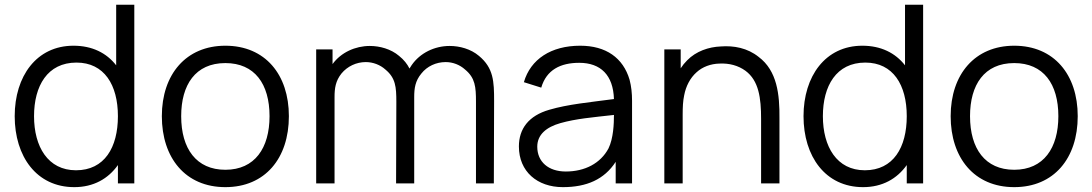

<svg xmlns="http://www.w3.org/2000/svg" viewBox="-20 -770 4586 806"><path d="M467.7 -750V-495.8C427.1 -547.9 366.7 -578.1 288.5 -578.1C133.3 -578.1 41.7 -450 41.7 -282.3C41.7 -113.5 133.3 15.6 291.7 15.6C372.9 15.6 434.4 -19.8 475 -77.1V0H543.8V-750ZM299 -55.2C181.2 -55.2 122.9 -154.2 122.9 -282.3C122.9 -409.4 179.2 -507.3 301 -507.3C417.7 -507.3 475 -413.5 475 -282.3C475 -151 418.8 -55.2 299 -55.2Z M926 15.6C1092.7 15.6 1192.7 -105.2 1192.7 -282.3C1192.7 -456.3 1093.8 -578.1 926 -578.1C761.5 -578.1 659.4 -458.3 659.4 -282.3C659.4 -107.3 758.3 15.6 926 15.6ZM1111.5 -282.3C1111.5 -149 1050 -57.3 926 -57.3C804.2 -57.3 740.6 -145.8 740.6 -282.3C740.6 -413.5 800 -505.2 926 -505.2C1049 -505.2 1111.5 -417.7 1111.5 -282.3Z M1990.6 -535.4C1956.2 -564.6 1909.4 -577.1 1867.7 -577.1C1804.2 -577.1 1743.8 -547.9 1708.3 -496.9L1699 -482.3C1689.6 -501 1676 -518.8 1655.2 -535.4C1620.8 -564.6 1574 -577.1 1532.3 -577.1C1471.9 -577.1 1411.5 -550 1376 -501V-562.5H1307.3V0H1384.4V-362.5C1384.4 -399 1388.5 -430.2 1413.5 -461.5C1438.5 -491.7 1476 -509.4 1515.6 -509.4C1545.8 -509.4 1576 -497.9 1597.9 -478.1C1640.6 -442.7 1643.8 -405.2 1643.8 -342.7L1642.7 0H1718.8V-345.8V-362.5C1718.8 -399 1722.9 -430.2 1749 -461.5C1772.9 -491.7 1810.4 -509.4 1851 -509.4C1881.2 -509.4 1910.4 -497.9 1932.3 -478.1C1975 -442.7 1978.1 -405.2 1978.1 -342.7V0H2053.1L2054.2 -345.8C2054.2 -428.1 2052.1 -484.4 1990.6 -535.4Z M2633.3 0V-346.9C2633.3 -379.2 2630.2 -407.3 2622.9 -435.4C2595.8 -527.1 2524 -578.1 2415.6 -578.1C2293.8 -578.1 2207.3 -521.9 2179.2 -425L2252.1 -402.1C2274 -477.1 2333.3 -506.3 2411.5 -506.3C2502.1 -506.3 2554.2 -454.2 2557.3 -354.2C2455.2 -340.6 2364.6 -332.3 2286.5 -309.4C2199 -284.4 2158.3 -229.2 2158.3 -155.2C2158.3 -50 2235.4 15.6 2342.7 15.6C2442.7 15.6 2516.7 -16.7 2564.6 -90.6V0ZM2534.4 -146.9C2501 -84.4 2435.4 -50 2355.2 -50C2282.3 -50 2235.4 -90.6 2235.4 -154.2C2235.4 -205.2 2274 -236.5 2332.3 -253.1C2399 -271.9 2465.6 -277.1 2557.3 -287.5C2557.3 -251 2555.2 -189.6 2534.4 -146.9Z M3164.6 -531.2C3117.7 -568.8 3060.4 -579.2 3005.2 -575C2955.2 -572.9 2902.1 -555.2 2864.6 -516.7C2854.2 -506.3 2844.8 -494.8 2837.5 -483.3V-562.5H2768.8V0H2845.8V-289.6C2845.8 -318.8 2846.9 -345.8 2852.1 -369.8C2859.4 -408.3 2877.1 -442.7 2904.2 -466.7C2929.2 -489.6 2963.5 -502.1 3000 -503.1C3041.7 -505.2 3079.2 -494.8 3109.4 -472.9C3165.6 -431.3 3175 -358.3 3175 -270.8V0H3252.1V-272.9C3253.1 -372.9 3242.7 -472.9 3164.6 -531.2Z M3779.2 -750V-495.8C3738.5 -547.9 3678.1 -578.1 3600 -578.1C3444.8 -578.1 3353.1 -450 3353.1 -282.3C3353.1 -113.5 3444.8 15.6 3603.1 15.6C3684.4 15.6 3745.8 -19.8 3786.5 -77.1V0H3855.2V-750ZM3610.4 -55.2C3492.7 -55.2 3434.4 -154.2 3434.4 -282.3C3434.4 -409.4 3490.6 -507.3 3612.5 -507.3C3729.2 -507.3 3786.5 -413.5 3786.5 -282.3C3786.5 -151 3730.2 -55.2 3610.4 -55.2Z M4237.5 15.6C4404.2 15.6 4504.2 -105.2 4504.2 -282.3C4504.2 -456.3 4405.2 -578.1 4237.5 -578.1C4072.9 -578.1 3970.8 -458.3 3970.8 -282.3C3970.8 -107.3 4069.8 15.6 4237.5 15.6ZM4422.9 -282.3C4422.9 -149 4361.5 -57.3 4237.5 -57.3C4115.6 -57.3 4052.1 -145.8 4052.1 -282.3C4052.1 -413.5 4111.5 -505.2 4237.5 -505.2C4360.4 -505.2 4422.9 -417.7 4422.9 -282.3Z"/></svg>

Font: Manrope3
Style: Regular
Weight: 400
Width: 4
Designer: Mikhail Sharanda
Foundry: Mikhail Sharanda
Version: Version 3.000;PS 003.000;hotconv 1.0.88;makeotf.lib2.5.64775